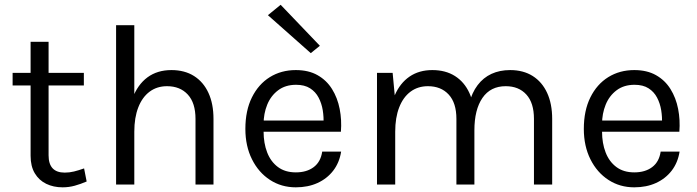

<svg xmlns="http://www.w3.org/2000/svg" viewBox="-20 -790 2982 822"><path d="M248 12Q209 12 178 -3Q147 -18 129 -48Q111 -78 111 -123V-611H188V-125Q188 -51 257 -51Q277.5 -51 296.8 -55.8Q316 -60.5 340 -69L351 -13Q325.5 -2 300.2 5Q275 12 248 12ZM34 -424V-478H339V-424Z M817 0V-281Q817 -349.5 784 -385.2Q751 -421 695 -421Q652 -421 620.5 -397.5Q589 -374 572 -330.2Q555 -286.5 555 -226H525Q525 -309.5 547 -368.5Q569 -427.5 611.2 -458.8Q653.5 -490 714 -490Q770.5 -490 810.8 -464.5Q851 -439 872.5 -392.2Q894 -345.5 894 -281V0ZM477 0V-682H555V0Z M1246.5 12Q1184.5 12 1135.8 -19.8Q1087 -51.5 1058.8 -108Q1030.5 -164.5 1030.5 -238Q1030.5 -316.5 1058.5 -373Q1086.5 -429.5 1135.2 -459.8Q1184 -490 1246.5 -490Q1301 -490 1339.5 -468.2Q1378 -446.5 1401.5 -408.8Q1425 -371 1434.2 -323.8Q1443.5 -276.5 1439.5 -226H1093.5V-274H1388L1365 -259Q1366.5 -288.5 1361.8 -318Q1357 -347.5 1344 -372.2Q1331 -397 1307.5 -412Q1284 -427 1247.5 -427Q1202 -427 1170.8 -403.5Q1139.5 -380 1124 -341.8Q1108.5 -303.5 1108.5 -259V-227Q1108.5 -177 1123.8 -137.5Q1139 -98 1169.8 -75Q1200.5 -52 1246.5 -52Q1293 -52 1323 -74.5Q1353 -97 1359.5 -141H1440.5Q1433 -93.5 1406.5 -59.2Q1380 -25 1339.2 -6.5Q1298.5 12 1246.5 12ZM1310.5 -562.5 1127 -725 1181.5 -769.5 1349.5 -594Z M2266 0V-281Q2266 -349.5 2233.5 -385.2Q2201 -421 2145 -421Q2080 -421 2045.5 -370.8Q2011 -320.5 2011 -232H1975Q1975 -296.5 1987.8 -345Q2000.5 -393.5 2024.8 -425.5Q2049 -457.5 2084.2 -473.8Q2119.5 -490 2164 -490Q2220.5 -490 2260.8 -464.5Q2301 -439 2322.5 -392.2Q2344 -345.5 2344 -281V0ZM1594 0V-478H1661L1670 -382Q1692.5 -434 1733.2 -462Q1774 -490 1831 -490Q1887.5 -490 1927.8 -464.5Q1968 -439 1989.5 -392.2Q2011 -345.5 2011 -281V0H1934V-281Q1934 -349.5 1901 -385.2Q1868 -421 1812 -421Q1769 -421 1737.5 -397.5Q1706 -374 1689 -330.2Q1672 -286.5 1672 -226V0Z M2695.5 12Q2633.5 12 2584.8 -19.8Q2536 -51.5 2507.8 -108Q2479.5 -164.5 2479.5 -238Q2479.5 -316.5 2507.5 -373Q2535.5 -429.5 2584.2 -459.8Q2633 -490 2695.5 -490Q2750 -490 2788.5 -468.2Q2827 -446.5 2850.5 -408.8Q2874 -371 2883.2 -323.8Q2892.5 -276.5 2888.5 -226H2542.5V-274H2837L2814 -259Q2815.5 -288.5 2810.8 -318Q2806 -347.5 2793 -372.2Q2780 -397 2756.5 -412Q2733 -427 2696.5 -427Q2651 -427 2619.8 -403.5Q2588.5 -380 2573 -341.8Q2557.5 -303.5 2557.5 -259V-227Q2557.5 -177 2572.8 -137.5Q2588 -98 2618.8 -75Q2649.5 -52 2695.5 -52Q2742 -52 2772 -74.5Q2802 -97 2808.5 -141H2889.5Q2882 -93.5 2855.5 -59.2Q2829 -25 2788.2 -6.5Q2747.5 12 2695.5 12Z"/></svg>

Font: Karla ExtraLight
Style: Regular
Weight: 400
Version: Version 2.001